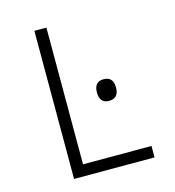

<svg xmlns="http://www.w3.org/2000/svg" viewBox="-107 -804 813 894"><g transform="rotate(-15 300.0 -357.0)"><path d="M528 0V-55H198V-714H140V0ZM439 -361Q439 -413 392 -413Q347 -413 347 -361Q347 -309 392 -309Q439 -309 439 -361Z"/></g></svg>

Font: Noto Sans Mono UI Light
Style: Regular
Weight: 300
Designer: Monotype Design team
Foundry: Monotype Imaging Inc.
Version: 1.000